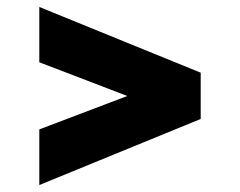

<svg xmlns="http://www.w3.org/2000/svg" viewBox="-20 -625 690 552"><path d="M93 -93V-253L346 -349L93 -446V-605L557 -416V-283Z"/></svg>

Font: REM ExtraBold
Style: Regular
Weight: 800
Designer: Octavio Pardo
Foundry: Ashler Design
Version: Version 1.005;gftools[0.9.28]